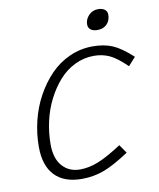

<svg xmlns="http://www.w3.org/2000/svg" viewBox="-94 -933 844 1022"><g transform="rotate(-10 328.0 -422.5)"><path d="M484.9 -751Q461.9 -751 448.5 -761Q435.1 -771 435.1 -790Q435.1 -816.9 455.3 -838.4Q475.6 -859.9 505.9 -859.9Q528.3 -859.9 541.7 -850.1Q555.2 -840.3 555.2 -821.8Q555.2 -790.5 536.1 -770.8Q517.1 -751 484.9 -751ZM266.1 15.1Q169.9 15.1 119.4 -37.8Q68.8 -90.8 68.8 -192.9Q68.8 -264.2 85.9 -333.7Q103 -403.3 136.2 -463.6Q169.4 -523.9 214.1 -570.3Q258.8 -616.7 318.1 -643.3Q377.4 -669.9 442.9 -669.9Q504.9 -669.9 550.3 -650.6Q595.7 -631.3 655.8 -576.2L616.2 -532.2Q562.5 -584.5 524.4 -601.8Q486.3 -619.1 440.9 -619.1Q386.7 -619.1 337.6 -595.2Q288.6 -571.3 252 -529.8Q215.3 -488.3 188 -434.6Q160.6 -380.9 146.7 -319.1Q132.8 -257.3 132.8 -194.8Q132.8 -118.2 169.2 -77.1Q205.6 -36.1 265.1 -36.1Q312.5 -36.1 363.3 -56.2Q414.1 -76.2 492.2 -127L523.9 -81.1Q440.4 -25.9 384.5 -5.4Q328.6 15.1 266.1 15.1Z"/></g></svg>

Font: IntelOne Mono Light
Style: Italic
Weight: 300
Italic angle: -16°
Designer: Fred Shallcrass
Foundry: Frere-Jones Type LLC
Version: Version 1.200;hotconv 1.1.0;makeotfexe 2.6.0;FJTRelease1.2